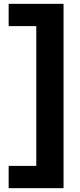

<svg xmlns="http://www.w3.org/2000/svg" viewBox="-20 -813 418 1000"><path d="M311 -793V167H25V51H169V-677H25V-793Z"/></svg>

Font: Mona Sans SemiExpanded
Style: Bold
Weight: 700
Width: 6
Designer: Deni Anggara
Foundry: GitHub
Version: Version 2.000